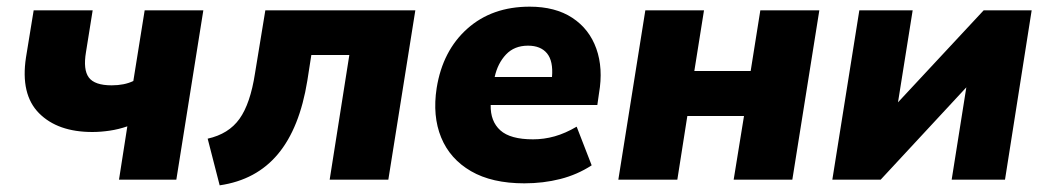

<svg xmlns="http://www.w3.org/2000/svg" viewBox="-20 -539 3135 576"><path d="M337 0 362 -160Q336 -151 309 -147Q282 -143 257 -143Q153 -143 97 -199.5Q41 -256 58 -367L81 -508H258L238 -383Q229 -330 246.5 -306.5Q264 -283 315 -283Q353 -283 380 -296L414 -508H590L509 0Z M639 17 603 -123Q666 -137 698.5 -182.5Q731 -228 745 -319L776 -508H1226L1145 0H969L1028 -374H914L902 -297Q879 -155 814 -77Q749 1 639 17Z M1553 11Q1456 11 1393 -25.5Q1330 -62 1303.5 -126.5Q1277 -191 1290 -275Q1308 -387 1382 -453Q1456 -519 1569 -519Q1646 -519 1697 -485.5Q1748 -452 1769 -393Q1790 -334 1777 -259L1772 -224H1452Q1451 -175 1481 -148Q1511 -121 1579 -121Q1612 -121 1644 -130Q1676 -139 1710 -159L1755 -43Q1712 -15 1661 -2Q1610 11 1553 11ZM1564 -402Q1523 -402 1498 -375.5Q1473 -349 1464 -308H1636Q1640 -356 1621 -379Q1602 -402 1564 -402Z M1835 0 1916 -508H2092L2063 -326H2232L2261 -508H2438L2357 0H2181L2212 -191H2042L2012 0Z M2477 0 2558 -508H2718L2674 -232L2931 -508H3075L2995 0H2835L2879 -277L2622 0Z"/></svg>

Font: Mulish Black
Style: Italic
Weight: 900
Italic angle: -9°
Designer: Vernon Adams
Foundry: Vernon Adams
Version: Version 3.603; ttfautohint (v1.8.3)